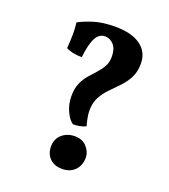

<svg xmlns="http://www.w3.org/2000/svg" viewBox="-133 -812 804 916"><g transform="rotate(20 268.5 -353.5)"><path d="M295.4 -715.6Q379.5 -715.6 424.7 -682.6Q470 -649.6 470 -590.7Q470 -549.6 454.4 -519.7Q438.9 -489.7 416.1 -465.8Q393.3 -442 370 -418.4Q346.7 -394.8 331.1 -366.2Q315.6 -337.6 315.6 -298.2Q315.6 -281 319.4 -261.1Q323.1 -241.1 328.7 -222.4Q316 -215.3 298.4 -212Q280.7 -208.7 264.5 -208.7Q243.8 -221.8 227.5 -257.1Q211.2 -292.4 211.2 -333.8Q211.2 -372.2 223.1 -399.1Q235.1 -426.1 252.5 -446.2Q269.9 -466.3 287.1 -485Q304.3 -503.6 316.3 -524.8Q328.2 -546 328.2 -575.4Q328.2 -614.8 309.5 -635.3Q290.7 -655.8 266 -655.8Q247.3 -655.8 233.5 -643.8Q219.6 -631.9 209.9 -603.4Q200.2 -574.9 194.2 -524.2Q170.3 -524.2 150.2 -528.2Q130 -532.3 113.7 -540.9Q116.7 -576.5 117.2 -608.5Q117.7 -640.5 113.7 -671.5Q144 -688 188.6 -701.8Q233.1 -715.6 295.4 -715.6ZM288.2 9Q247.8 9 224.9 -14Q201.9 -37 201.9 -74.4Q201.9 -112.3 228.2 -135.4Q254.4 -158.6 293.7 -158.6Q332 -158.6 354.2 -133.6Q376.4 -108.7 376.4 -79.8Q376.4 -40.2 352.1 -15.6Q327.7 9 288.2 9Z"/></g></svg>

Font: Vollkorn
Style: Regular
Weight: 400
Designer: Friedrich Althausen
Foundry: Friedrich Althausen
Version: Version 5.001